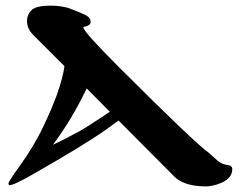

<svg xmlns="http://www.w3.org/2000/svg" viewBox="-20 -653 870 682"><path d="M705 9C726 10 747 5 767 -4C792 -15 804 -30 805 -50C806 -60 800 -66 787 -67C774 -69 763 -74 752 -83L722 -110C689 -133 582 -235 402 -415C318 -499 276 -546 276 -556C276 -557 277 -558 278 -558C294 -560 302 -566 302 -576C302 -579 301 -582 300 -585C295 -598 267 -607 240 -618C218 -628 191 -633 159 -633C128 -633 106 -628 94 -619C82 -608 76 -594 76 -578C76 -560 83 -544 98 -529L209 -418C201 -362 176 -291 134 -204C111 -155 82 -108 49 -62C23 -26 10 -6 10 -1C10 1 11 3 12 4C18 8 51 -7 111 -42C214 -101 291 -148 343 -183C364 -198 384 -212 401 -225L599 -26C621 -4 656 8 705 9ZM370 -256C309 -215 271 -191 255 -183C218 -163 189 -148 168 -139C212 -197 252 -264 288 -339Z"/></svg>

Font: GFS Jackson
Style: Regular
Weight: 400
Designer: George Matthiopoulos
Foundry: George Matthiopoulos
Version: Version 1.0